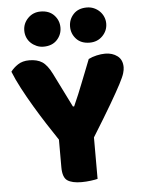

<svg xmlns="http://www.w3.org/2000/svg" viewBox="-57 -886 689 936"><g transform="rotate(-5 287.0 -418.0)"><path d="M383 -4Q372 -1 349 2Q326 5 304 5Q258 5 235 -10.5Q212 -26 212 -76V-211Q187 -248 158 -293Q129 -338 101 -385Q73 -432 49 -477.5Q25 -523 10 -561Q23 -579 45.5 -594Q68 -609 101 -609Q140 -609 164.5 -593Q189 -577 211 -533L294 -366H300Q314 -397 324.5 -422.5Q335 -448 345 -473.5Q355 -499 366 -526.5Q377 -554 391 -590Q409 -599 431 -604Q453 -609 473 -609Q508 -609 532.5 -590.5Q557 -572 557 -535Q557 -523 552 -506Q547 -489 529 -454.5Q511 -420 476.5 -361Q442 -302 383 -207ZM90 -755Q90 -790 115 -815.5Q140 -841 177 -841Q219 -841 243 -815.5Q267 -790 267 -755Q267 -720 243 -694.5Q219 -669 177 -669Q159 -669 143 -676Q127 -683 115 -694.5Q103 -706 96.5 -721.5Q90 -737 90 -755ZM314 -755Q314 -790 337.5 -815.5Q361 -841 403 -841Q422 -841 438 -834Q454 -827 466 -815Q478 -803 484.5 -787.5Q491 -772 491 -755Q491 -720 466 -694.5Q441 -669 403 -669Q361 -669 337.5 -694.5Q314 -720 314 -755Z"/></g></svg>

Font: Baloo Bhaina
Style: Regular
Weight: 400
Designer: Manish Minz, Shuchita Grover and Ek Type
Foundry: Ek Type
Version: Version 1.443;PS 1.000;hotconv 16.6.51;makeotf.lib2.5.65220;